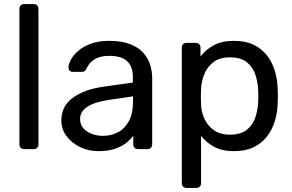

<svg xmlns="http://www.w3.org/2000/svg" viewBox="-20 -730 1431 940"><path d="M98 0Q87.8 0 81.4 -6.4Q75.1 -12.7 75.1 -22.9V-687.1Q75.1 -697.3 81.4 -703.6Q87.8 -710 98 -710H145.4Q155.6 -710 161.9 -703.6Q168.3 -697.3 168.3 -687.1V-22.9Q168.3 -12.7 161.9 -6.4Q155.6 0 145.4 0Z M462.1 10Q412.4 10 371.3 -10.2Q330.1 -30.4 305.2 -64.3Q280.3 -98.3 280.3 -140.9Q280.3 -209.8 336.2 -250.9Q392 -292 482.3 -304.9L630.5 -326V-354.6Q630.5 -402.6 603.3 -429.6Q576 -456.6 514.4 -456.6Q469.5 -456.6 441.9 -438.9Q414.3 -421.3 402.7 -392.6Q396.6 -378.3 382 -378.3H337.1Q325.5 -378.3 320.2 -384.7Q314.9 -391.1 315.1 -400.3Q315.3 -415.3 326.7 -437.1Q338 -458.9 361.8 -480.1Q385.6 -501.3 423.3 -515.6Q461 -530 514.7 -530Q575.4 -530 616.2 -514.3Q656.9 -498.6 680.6 -472.7Q704.2 -446.8 714.7 -414Q725.1 -381.3 725.1 -347.3V-22.9Q725.1 -12.7 718.7 -6.4Q712.3 0 702.1 0H655.5Q645.3 0 638.9 -6.4Q632.6 -12.7 632.6 -22.9V-66.4Q620.2 -48 598.3 -30.7Q576.4 -13.3 543.3 -1.7Q510.2 10 462.1 10ZM483.2 -64.9Q524.3 -64.9 557.9 -82.6Q591.5 -100.4 611.3 -137.4Q631.1 -174.4 631.1 -230.4V-258.3L515.2 -241.2Q443.7 -231.1 407.9 -207.3Q372.1 -183.5 372.1 -148.1Q372.1 -120 388.3 -101.7Q404.6 -83.4 430.2 -74.2Q455.7 -64.9 483.2 -64.9Z M893 190Q882.8 190 876.4 183.6Q870.1 177.3 870.1 167.1V-497.1Q870.1 -507.3 876.4 -513.6Q882.8 -520 893 -520H938.7Q948.9 -520 955.2 -513.6Q961.6 -507.3 961.6 -497.1V-453.2Q986.2 -486.3 1026 -508.2Q1065.7 -530 1125.9 -530Q1182.1 -530 1221.5 -511Q1260.9 -492 1286.6 -459.2Q1312.2 -426.4 1325.2 -384.1Q1338.1 -341.7 1339.5 -294.1Q1340.5 -277.8 1340.5 -260Q1340.5 -242.2 1339.5 -225.7Q1338.3 -178.9 1325.4 -136.6Q1312.4 -94.3 1286.8 -61.4Q1261.1 -28.6 1221.6 -9.3Q1182.1 10 1125.9 10Q1067.6 10 1028.3 -11.3Q989.1 -32.6 964.4 -65.4V167.1Q964.4 177.3 958.1 183.6Q951.7 190 941.5 190ZM1105.4 -70.7Q1156.9 -70.7 1186.4 -93.1Q1215.9 -115.6 1229 -152.1Q1242 -188.7 1244 -231.1Q1245.4 -260 1244 -288.9Q1242 -331.3 1229 -367.9Q1215.9 -404.4 1186.4 -426.9Q1156.9 -449.3 1105.4 -449.3Q1055.7 -449.3 1025.2 -426.1Q994.7 -402.8 980.5 -367.5Q966.2 -332.1 964.4 -295.4Q963.4 -279.1 963.4 -256.9Q963.4 -234.7 964.4 -218.2Q965.4 -182.7 980.7 -148.9Q995.9 -115.2 1026.7 -92.9Q1057.6 -70.7 1105.4 -70.7Z"/></svg>

Font: Rubik Light
Style: Regular
Weight: 300
Designer: Hubert and Fischer
Foundry: Hubert and Fischer
Version: Version 2.300;gftools[0.9.30]